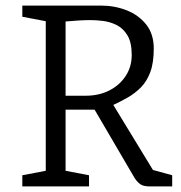

<svg xmlns="http://www.w3.org/2000/svg" viewBox="-20 -668 647 688"><path d="M60 0V-40L144 -56V-592L60 -608V-648H342Q391 -648 434 -631Q477 -614 504 -580Q531 -546 531 -494Q531 -443 518.5 -409.5Q506 -376 484.5 -354.5Q463 -333 437.5 -318.5Q412 -304 386 -292L528 -59L597 -40V0H517Q496 0 485 -6.5Q474 -13 463 -29L319 -275H215V-56L299 -40V0ZM215 -325H287Q335 -325 372 -344Q409 -363 430.5 -396Q452 -429 452 -471Q452 -516 436.5 -541.5Q421 -567 397.5 -578.5Q374 -590 349 -593Q324 -596 304 -596Q285 -596 260.5 -594.5Q236 -593 215 -591Z"/></svg>

Font: Faustina Light Light
Style: Regular
Weight: 300
Version: Version 1.200